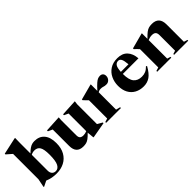

<svg xmlns="http://www.w3.org/2000/svg" viewBox="114 -1694 2663 2663"><g transform="rotate(-45 1445.0 -363.0)"><path d="M299.5 13Q254 13 211.5 5Q169 -3 127.5 -21L46.5 19L39 14.5L64 -110V-607.5Q54 -616 33.8 -634Q13.5 -652 -16 -677.5V-691L230 -745H240.5L238.5 -645.5V-441.5Q273.5 -476 300 -494Q326.5 -512 349.8 -518.5Q373 -525 398.5 -525Q491.5 -525 543.5 -464.8Q595.5 -404.5 595.5 -289Q595.5 -191 557.2 -123.5Q519 -56 452.2 -21.5Q385.5 13 299.5 13ZM238.5 -105Q238.5 -65 258.8 -42Q279 -19 314.5 -19Q361.5 -19 388.2 -69Q415 -119 415 -244Q415 -348.5 389 -390.8Q363 -433 306.5 -433Q288.5 -433 271.8 -428.8Q255 -424.5 238.5 -415Z M866.5 -169Q866.5 -131 883.8 -114.8Q901 -98.5 937 -98.5Q969.5 -98.5 1004.5 -113V-459L942.5 -488V-505.5L1185.5 -518.5L1179 -464.5V-77.5Q1188 -72 1212 -58.5Q1236 -45 1252 -35.5V-22L1024 18.5H1014L1004.5 -78V-84.5Q964.5 -43.5 937 -23.2Q909.5 -3 884.5 3.5Q859.5 10 827.5 10Q692 10 692 -136V-458L627 -488V-505.5L870 -518.5L866.5 -465.5Z M1682 -522.5Q1710.5 -522.5 1726.8 -505.2Q1743 -488 1743 -459.5Q1743 -423.5 1719.2 -398.2Q1695.5 -373 1662 -373Q1629.5 -373 1609.8 -380.5Q1590 -388 1561 -388Q1530.5 -388 1508 -371.5V-32L1571.5 -15.5V0H1281V-15.5L1334 -32V-390Q1324 -400 1312 -411.5Q1300 -423 1272.5 -452.5V-466.5L1499 -527H1508V-399Q1557.5 -454 1587.8 -480.2Q1618 -506.5 1639 -514.5Q1660 -522.5 1682 -522.5Z M2023.5 -525Q2118.5 -525 2171 -470Q2223.5 -415 2231 -315.5H1924.5Q1924.5 -200 1965.5 -150.5Q2006.5 -101 2086 -101Q2126.5 -101 2160 -115.2Q2193.5 -129.5 2227.5 -165L2239.5 -154.5Q2187 -60.5 2133.2 -23.8Q2079.5 13 2009.5 13Q1935 13 1878.8 -17.5Q1822.5 -48 1791.2 -106Q1760 -164 1760 -245.5Q1760 -320.5 1790 -384.2Q1820 -448 1878.8 -486.5Q1937.5 -525 2023.5 -525ZM2006.5 -490.5Q1971 -490.5 1950.2 -461Q1929.5 -431.5 1925.5 -355H2074.5Q2068.5 -432 2052.5 -461.2Q2036.5 -490.5 2006.5 -490.5Z M2615 -15.5 2665 -31V-336.5Q2665 -377 2646.5 -394.5Q2628 -412 2589.5 -412Q2569.5 -412 2549.8 -407.5Q2530 -403 2510 -394.5V-31L2559.5 -15.5V0H2283V-15.5L2336 -32V-390Q2327.5 -399 2312 -415.5Q2296.5 -432 2274.5 -452.5V-466.5L2501 -527H2510V-418Q2554 -464 2583.2 -486Q2612.5 -508 2638.8 -515Q2665 -522 2699 -522Q2839 -522 2839 -371.5V-32L2892 -15.5V0H2615Z"/></g></svg>

Font: Newsreader Display
Style: Bold
Weight: 700
Designer: Hugues Gentile
Foundry: Production Type
Version: Version 1.001